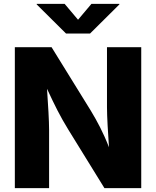

<svg xmlns="http://www.w3.org/2000/svg" viewBox="-20 -971 806 991"><path d="M56.6 0H233.4V-301.3C233.4 -347.2 228.5 -426.3 222.7 -512.7C263.2 -425.8 290 -371.1 333 -301.3L519 0H709V-727.5H532.2V-418C532.2 -367.2 537.6 -283.7 542.5 -210.9C511.7 -290 481.4 -345.2 449.2 -398.9L246.1 -727.5H56.6ZM313.5 -951.2H169.4V-948.2L320.8 -797.9H444.8L596.2 -948.2V-951.2H452.1L382.8 -869.1Z"/></svg>

Font: Inter ExtraBold
Style: Regular
Weight: 800
Designer: Rasmus Andersson
Foundry: rsms
Version: Version 4.001;git-9221beed3